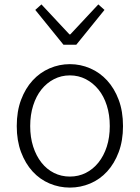

<svg xmlns="http://www.w3.org/2000/svg" viewBox="-20 -838 634 871"><path d="M297 13Q249 13 205 -5.5Q161 -24 128 -60Q95 -96 75.5 -148Q56 -200 56 -266Q56 -333 75.5 -385Q95 -437 128 -473Q161 -509 205 -528Q249 -547 297 -547Q345 -547 389 -528Q433 -509 466 -473Q499 -437 518.5 -385Q538 -333 538 -266Q538 -200 518.5 -148Q499 -96 466 -60Q433 -24 389 -5.5Q345 13 297 13ZM297 -37Q336 -37 369 -53.5Q402 -70 426.5 -100.5Q451 -131 464.5 -173Q478 -215 478 -266Q478 -317 464.5 -359.5Q451 -402 426.5 -432Q402 -462 369 -479Q336 -496 297 -496Q258 -496 225 -479Q192 -462 168 -432Q144 -402 130.5 -359.5Q117 -317 117 -266Q117 -215 130.5 -173Q144 -131 168 -100.5Q192 -70 225 -53.5Q258 -37 297 -37ZM140 -793 168 -818 295 -682H299L426 -818L454 -793L326 -635H268Z"/></svg>

Font: Kinto Sans Light
Style: Regular
Weight: 300
Designer: Authors: Ryoko NISHIZUKA  (kana & ideographs); Paul D. Hunt (Latin, Greek & Cyrillic); Wenlong ZHANG  (bopomofo); Sandol
Foundry: Adobe Systems Incorporated, ookami Inc.
Version: Version 0.001